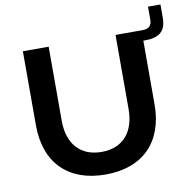

<svg xmlns="http://www.w3.org/2000/svg" viewBox="-89 -905 1005 1004"><g transform="rotate(-10 414.0 -403.0)"><path d="M707 -307V-645H713C793 -645 828 -674 828 -747V-816H762V-747C762 -714 744 -700 713 -700H569V-307C569 -183 504 -110 392 -110C280 -110 214 -183 214 -307V-700H77V-307C77 -107 194 10 392 10C590 10 707 -107 707 -307Z"/></g></svg>

Font: Goli SemiBold
Style: Regular
Weight: 600
Designer: jaikishan Patel
Foundry: MagicType
Version: Version 1.000;Glyphs 3.2 (3242)